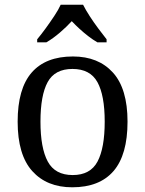

<svg xmlns="http://www.w3.org/2000/svg" viewBox="-20 -786 617 816"><path d="M287 10Q179 10 117 -59Q55 -128 55 -269Q55 -409 114.5 -477.5Q174 -546 290 -546Q398 -546 460 -477.5Q522 -409 522 -269Q522 -128 462.5 -59Q403 10 287 10ZM289 -42Q364 -42 394.5 -99.5Q425 -157 425 -269Q425 -381 394 -437Q363 -493 288 -493Q213 -493 182.5 -437Q152 -381 152 -269Q152 -157 183 -99.5Q214 -42 289 -42ZM138 -619Q154 -638 173 -664Q192 -690 210 -717Q228 -744 238 -766H333Q344 -744 361.5 -717Q379 -690 398.5 -664Q418 -638 433 -619V-606H394Q375 -617 355.5 -632Q336 -647 318 -663.5Q300 -680 285 -696Q263 -672 234.5 -647.5Q206 -623 177 -606H138Z"/></svg>

Font: Noto Serif Khojki
Style: Regular
Weight: 400
Designer: Juan Bruce
Version: Version 2.002